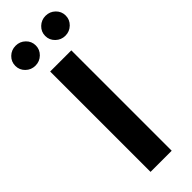

<svg xmlns="http://www.w3.org/2000/svg" viewBox="-351 -965 984 984"><g transform="rotate(-45 140.5 -473.0)"><path d="M216.8 -727.5V0H63.5V-727.5ZM248.5 -801.8Q218.3 -801.8 196.3 -823Q174.3 -844.2 174.3 -874Q174.3 -904.3 196.3 -925.3Q218.3 -946.3 248.5 -946.3Q279.3 -946.3 301 -925.3Q322.8 -904.3 322.8 -874Q322.8 -844.2 301 -823Q279.3 -801.8 248.5 -801.8ZM-42.5 -874Q-42.5 -904.3 -20.8 -925.3Q1 -946.3 31.7 -946.3Q62.5 -946.3 84.2 -925.3Q106 -904.3 106 -874Q106 -844.2 84.2 -823Q62.5 -801.8 31.7 -801.8Q1 -801.8 -20.8 -823Q-42.5 -844.2 -42.5 -874Z"/></g></svg>

Font: Konkhmer Sleokchher
Style: Regular
Weight: 400
Designer: Suon May Sophanith
Version: Version 1.000; ttfautohint (v1.8.4.7-5d5b);gftools[0.9.23]